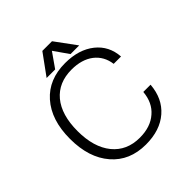

<svg xmlns="http://www.w3.org/2000/svg" viewBox="-229 -1022 1208 1208"><g transform="rotate(-45 375.0 -418.0)"><path d="M311.5 -717.8 379.9 -815.4 448.2 -717.8H525.4L422.9 -857.4H336.9L235.4 -717.8ZM603.5 -225.6Q595.7 -136.7 538.1 -87.9Q480.5 -37.1 384.8 -37.1Q269.5 -37.1 203.1 -118.2Q136.7 -200.2 136.7 -343.8Q136.7 -487.3 202.1 -566.4Q267.6 -644.5 383.8 -644.5Q473.6 -644.5 530.3 -601.6Q586.9 -557.6 596.7 -482.4H662.1Q655.3 -582 581.1 -641.6Q504.9 -702.1 383.8 -702.1Q238.3 -702.1 154.3 -607.4Q68.4 -510.7 68.4 -342.8Q68.4 -174.8 153.3 -77.1Q237.3 20.5 381.8 20.5Q507.8 20.5 584 -45.9Q659.2 -111.3 668 -225.6Z"/></g></svg>

Font: Dotum
Style: Regular
Weight: 400
Version: Version 2.21